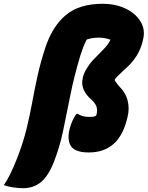

<svg xmlns="http://www.w3.org/2000/svg" viewBox="-128 -790 777 1010"><path d="M411 -770Q481 -770 533.5 -744.5Q586 -719 611.5 -676.5Q637 -634 625 -584L622 -571Q603 -494 540 -436L512 -410Q481 -382 475 -370Q477 -366 479.5 -361.5Q482 -357 489 -348L498 -337Q533 -303 543.5 -260.5Q554 -218 543 -175L540 -163Q497 12 339 12Q274 12 249 -16Q223 -48 238 -111Q251 -160 274 -191H280Q294 -183 308 -179Q322 -175 342 -175Q353 -175 361 -176Q369 -177 377 -181Q381 -188 382 -199Q384 -213 380 -227.5Q376 -242 359 -260L339 -279Q295 -325 307 -378L309 -387Q314 -408 332.5 -436.5Q351 -465 372 -485L414 -528Q443 -557 453 -581Q439 -586 424.5 -589Q410 -592 391 -592Q375 -592 358.5 -589.5Q342 -587 328 -582Q316 -558 309.5 -541Q303 -524 295 -499Q261 -386 241.5 -286.5Q222 -187 203.5 -99.5Q185 -12 153 68Q125 137 86.5 168.5Q48 200 -7 200Q-32 200 -60.5 195.5Q-89 191 -108 184Q-77 142 -37 40Q-6 -40 11.5 -111.5Q29 -183 41.5 -252Q54 -321 69.5 -391Q85 -461 110 -538Q147 -651 218 -710.5Q289 -770 411 -770Z"/></svg>

Font: Recursive Sn Csl St Blk
Style: Italic
Weight: 900
Italic angle: -15°
Version: Version 1.079;hotconv 1.0.112;makeotfexe 2.5.65598; ttfautoh